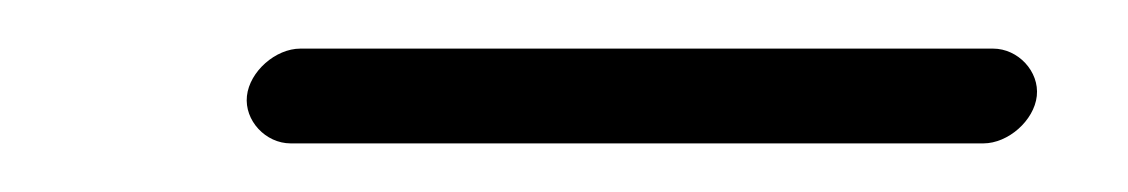

<svg xmlns="http://www.w3.org/2000/svg" viewBox="-20 -341 464 79"><path d="M99.6 -282H384.6C394.8 -282 405.5 -291.4 406.6 -301.5C407.7 -311.6 398.9 -321 388.6 -321H103.6C93.4 -321 82.7 -311.6 81.6 -301.5C80.5 -291.4 89.3 -282 99.6 -282Z"/></svg>

Font: Just Breathe
Style: Obl2
Weight: 400
Foundry: Cannot Into Space Fonts
Version: Version 0.72